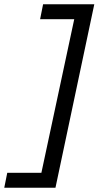

<svg xmlns="http://www.w3.org/2000/svg" viewBox="-79 -770 462 900"><path d="M-59 110 -45 40H115L269 -680H109L123 -750H363L181 110Z"/></svg>

Font: Geist Regular
Style: Italic
Weight: 400
Italic angle: -12°
Designer: Basement.studio, Andrés Briganti, Mateo Zaragoza
Foundry: Basement.studio, Vercel, Andrés Briganti, Guido Ferreyra, Mateo Zaragoza
Version: Version 1.500; ttfautohint (v1.8.4.7-5d5b)